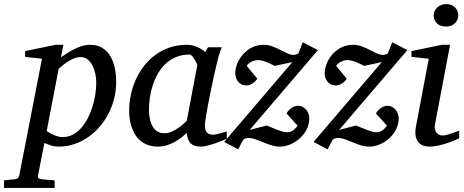

<svg xmlns="http://www.w3.org/2000/svg" viewBox="-116 -717 2307 955"><path d="M362.8 -305.2Q362.8 -327.1 358.2 -349.9Q353.5 -372.6 344 -391.1Q334.5 -409.7 319.8 -421.4Q305.2 -433.1 285.2 -433.1Q267.1 -433.1 249 -425Q231 -417 216.1 -407Q201.2 -397 190.4 -387.5Q179.7 -377.9 175.8 -375L116.2 -64.9Q120.6 -62.5 128.7 -57.4Q136.7 -52.2 147.5 -47.4Q158.2 -42.5 170.4 -38.8Q182.6 -35.2 195.8 -35.2Q223.1 -35.2 246.1 -47.4Q269 -59.6 287.6 -80.3Q306.2 -101.1 320.3 -128.4Q334.5 -155.8 343.8 -185.8Q353 -215.8 357.9 -246.6Q362.8 -277.3 362.8 -305.2ZM461.9 -309.1Q461.9 -268.1 452.1 -228.3Q442.4 -188.5 424.1 -152.8Q405.8 -117.2 379.9 -86.9Q354 -56.6 322.3 -34.7Q290.5 -12.7 253.4 -0.2Q216.3 12.2 175.8 12.2Q153.3 12.2 135.3 5.9Q117.2 -0.5 105 -5.9L73.2 154.8Q71.3 163.1 75.4 168.2Q79.6 173.3 92.8 174.8L155.8 180.2V217.8H-96.2V180.2L-43.9 174.8Q-22.9 173.3 -20 154.8L92.8 -424.8L8.8 -434.1V-462.9L160.2 -494.1H199.2L187 -432.1Q199.7 -440.4 216.1 -451.2Q232.4 -461.9 251 -471.4Q269.5 -481 289.8 -487.5Q310.1 -494.1 331.1 -494.1Q369.1 -494.1 394.3 -477.8Q419.4 -461.4 434.3 -435.1Q449.2 -408.7 455.6 -375.5Q461.9 -342.3 461.9 -309.1Z M865.2 -392.1Q865.7 -394.5 861.6 -403.3Q857.4 -412.1 851.6 -421.6Q845.7 -431.2 839.1 -438.5Q832.5 -445.8 828.1 -445.8Q790 -445.8 760 -433.3Q730 -420.9 707.5 -399.7Q685.1 -378.4 669.2 -350.6Q653.3 -322.8 643.6 -292.5Q633.8 -262.2 629.4 -231.4Q625 -200.7 625 -172.9Q625 -151.9 628.4 -130.9Q631.8 -109.9 640.4 -92.8Q648.9 -75.7 663.8 -64.9Q678.7 -54.2 702.1 -54.2Q719.7 -54.2 737.3 -62Q754.9 -69.8 770 -80.1Q785.2 -90.3 796.4 -100.6Q807.6 -110.8 813 -116.2ZM1012.2 -26.9Q1006.3 -24.4 990.7 -17.8Q975.1 -11.2 955.8 -4.6Q936.5 2 916.7 7.1Q897 12.2 882.3 12.2Q864.3 12.2 851.8 7.8Q839.4 3.4 831.3 -5.4Q823.2 -14.2 818.8 -26.9Q814.5 -39.6 813 -56.2Q801.8 -45.4 786.6 -33.4Q771.5 -21.5 753.2 -11.2Q734.9 -1 714.1 5.6Q693.4 12.2 670.9 12.2Q641.6 12.2 619.4 3.9Q597.2 -4.4 581.1 -18.3Q564.9 -32.2 554.4 -50.5Q543.9 -68.8 537.6 -88.6Q531.2 -108.4 528.8 -128.7Q526.4 -148.9 526.4 -167Q526.4 -205.6 534.7 -244.9Q543 -284.2 559.3 -320.6Q575.7 -356.9 600.1 -388.7Q624.5 -420.4 656.5 -443.8Q688.5 -467.3 727.8 -480.7Q767.1 -494.1 814 -494.1Q827.6 -494.1 841.1 -491Q854.5 -487.8 866.2 -482.7Q877.9 -477.5 887.7 -471.2Q897.5 -464.8 904.3 -458L918.9 -481.9H987.3Q984.9 -476.1 981.9 -468Q979 -460 976.1 -451.7Q973.1 -443.4 970.9 -436Q968.8 -428.7 968.3 -424.8Q964.8 -411.6 958.5 -385Q952.1 -358.4 945.1 -325.2Q938 -292 930.4 -255.6Q922.9 -219.2 917 -186.8Q911.1 -154.3 907.2 -129.2Q903.3 -104 903.3 -92.8Q903.3 -66.4 914.6 -56.6Q925.8 -46.9 946.3 -46.9Q951.2 -46.9 960.7 -49.1Q970.2 -51.3 980.5 -54.2Q990.7 -57.1 999.5 -59.6Q1008.3 -62 1012.2 -63Z M1126 -70.8 1210 -92.8Q1220.2 -88.9 1233.4 -83.3Q1246.6 -77.6 1260.5 -72.3Q1274.4 -66.9 1287.6 -63Q1300.8 -59.1 1311 -59.1Q1321.8 -59.1 1329.8 -62.3Q1337.9 -65.4 1344 -70.3Q1350.1 -75.2 1355 -80.8Q1359.9 -86.4 1364.3 -91.8L1309.1 -152.8Q1314 -161.6 1320.8 -168.7Q1327.6 -175.8 1335.2 -180.7Q1342.8 -185.5 1350.6 -188.2Q1358.4 -190.9 1365.2 -190.9Q1378.9 -190.9 1389.4 -185.3Q1399.9 -179.7 1407.2 -170.9Q1414.6 -162.1 1418.5 -150.9Q1422.4 -139.6 1422.4 -128.9Q1422.4 -98.6 1408.9 -72.8Q1395.5 -46.9 1374.3 -28.1Q1353 -9.3 1327.4 1.5Q1301.8 12.2 1277.3 12.2Q1254.4 12.2 1233.6 5.6Q1212.9 -1 1193.6 -9Q1174.3 -17.1 1155.8 -23.9Q1137.2 -30.8 1119.1 -30.8Q1115.2 -30.8 1107.7 -29.3Q1100.1 -27.8 1093.3 -21L1068.4 25.9L999 -11.2L1338.4 -408.2L1250 -389.2Q1229.5 -400.4 1207.5 -409.2Q1185.5 -418 1165 -418Q1158.7 -418 1150.9 -416Q1143.1 -414.1 1135.7 -410.4Q1128.4 -406.7 1121.8 -401.4Q1115.2 -396 1111.3 -389.2L1164.1 -325.2Q1162.1 -322.3 1157.2 -316.7Q1152.3 -311 1145.3 -305.4Q1138.2 -299.8 1128.9 -295.9Q1119.6 -292 1109.4 -292Q1095.2 -292 1084.7 -297.6Q1074.2 -303.2 1067.4 -312Q1060.5 -320.8 1057.4 -331.3Q1054.2 -341.8 1054.2 -351.1Q1054.2 -374 1063.7 -399.2Q1073.2 -424.3 1091.6 -445.6Q1109.9 -466.8 1136 -480.5Q1162.1 -494.1 1195.3 -494.1Q1217.8 -494.1 1238.5 -486.3Q1259.3 -478.5 1277.8 -469Q1296.4 -459.5 1313.2 -451.7Q1330.1 -443.8 1345.2 -443.8Q1348.1 -443.8 1353.5 -445.1Q1358.9 -446.3 1368.2 -451.2L1390.1 -506.8L1465.3 -467.8Z M1570.8 -70.8 1654.8 -92.8Q1665 -88.9 1678.2 -83.3Q1691.4 -77.6 1705.3 -72.3Q1719.2 -66.9 1732.4 -63Q1745.6 -59.1 1755.9 -59.1Q1766.6 -59.1 1774.7 -62.3Q1782.7 -65.4 1788.8 -70.3Q1794.9 -75.2 1799.8 -80.8Q1804.7 -86.4 1809.1 -91.8L1753.9 -152.8Q1758.8 -161.6 1765.6 -168.7Q1772.5 -175.8 1780 -180.7Q1787.6 -185.5 1795.4 -188.2Q1803.2 -190.9 1810.1 -190.9Q1823.7 -190.9 1834.2 -185.3Q1844.7 -179.7 1852.1 -170.9Q1859.4 -162.1 1863.3 -150.9Q1867.2 -139.6 1867.2 -128.9Q1867.2 -98.6 1853.8 -72.8Q1840.3 -46.9 1819.1 -28.1Q1797.9 -9.3 1772.2 1.5Q1746.6 12.2 1722.2 12.2Q1699.2 12.2 1678.5 5.6Q1657.7 -1 1638.4 -9Q1619.1 -17.1 1600.6 -23.9Q1582 -30.8 1564 -30.8Q1560.1 -30.8 1552.5 -29.3Q1544.9 -27.8 1538.1 -21L1513.2 25.9L1443.8 -11.2L1783.2 -408.2L1694.8 -389.2Q1674.3 -400.4 1652.3 -409.2Q1630.4 -418 1609.9 -418Q1603.5 -418 1595.7 -416Q1587.9 -414.1 1580.6 -410.4Q1573.2 -406.7 1566.7 -401.4Q1560.1 -396 1556.2 -389.2L1608.9 -325.2Q1606.9 -322.3 1602.1 -316.7Q1597.2 -311 1590.1 -305.4Q1583 -299.8 1573.7 -295.9Q1564.5 -292 1554.2 -292Q1540 -292 1529.5 -297.6Q1519 -303.2 1512.2 -312Q1505.4 -320.8 1502.2 -331.3Q1499 -341.8 1499 -351.1Q1499 -374 1508.5 -399.2Q1518.1 -424.3 1536.4 -445.6Q1554.7 -466.8 1580.8 -480.5Q1606.9 -494.1 1640.1 -494.1Q1662.6 -494.1 1683.3 -486.3Q1704.1 -478.5 1722.7 -469Q1741.2 -459.5 1758.1 -451.7Q1774.9 -443.8 1790 -443.8Q1793 -443.8 1798.3 -445.1Q1803.7 -446.3 1813 -451.2L1835 -506.8L1910.2 -467.8Z M2168 -28.8Q2162.1 -26.4 2146.5 -19.5Q2130.9 -12.7 2109.9 -5.6Q2088.9 1.5 2065.7 6.8Q2042.5 12.2 2022 12.2Q1996.1 12.2 1981 3.4Q1965.8 -5.4 1958.5 -19.5Q1951.2 -33.7 1950.2 -51.3Q1949.2 -68.8 1952.6 -85.9L2016.6 -424.8L1930.7 -434.1V-462.9L2081.5 -494.1H2122.6L2046.9 -94.2Q2044.9 -84 2047.1 -74.7Q2049.3 -65.4 2054.4 -58.3Q2059.6 -51.3 2067.6 -47.1Q2075.7 -43 2085.9 -43Q2094.7 -43 2106.7 -46.1Q2118.7 -49.3 2130.6 -53.5Q2142.6 -57.6 2152.8 -61.5Q2163.1 -65.4 2168 -66.9ZM2163.6 -641.1Q2163.6 -629.9 2159.4 -619.9Q2155.3 -609.9 2147.7 -602.1Q2140.1 -594.2 2128.9 -589.6Q2117.7 -585 2103 -585Q2072.3 -585 2056.6 -601.3Q2041 -617.7 2041 -641.1Q2041 -650.9 2045.2 -660.6Q2049.3 -670.4 2057.4 -678.5Q2065.4 -686.5 2077.1 -691.7Q2088.9 -696.8 2104 -696.8Q2118.2 -696.8 2129.2 -691.9Q2140.1 -687 2147.9 -679.2Q2155.8 -671.4 2159.7 -661.4Q2163.6 -651.4 2163.6 -641.1Z"/></svg>

Font: Charis SIL APac
Style: Italic
Weight: 400
Italic angle: -11°
Foundry: SIL International
Version: Version 5.000